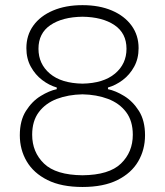

<svg xmlns="http://www.w3.org/2000/svg" viewBox="-20 -717 641 746"><path d="M300.5 9.5Q218.5 9.5 164.5 -17.5Q110.5 -44.5 83.8 -90Q57 -135.5 57 -191.5Q57 -248.5 80.8 -286Q104.5 -323.5 138 -344Q171.5 -364.5 200.5 -370.5V-377Q171 -385.5 144 -406Q117 -426.5 99.8 -457.8Q82.5 -489 82.5 -530Q82.5 -580 109.5 -617.5Q136.5 -655 185.8 -676Q235 -697 300.5 -697Q366 -697 415 -676Q464 -655 491.2 -617.5Q518.5 -580 518.5 -530Q518.5 -489 501.2 -457.8Q484 -426.5 456.8 -406Q429.5 -385.5 399.5 -377V-370.5Q429 -364.5 462.5 -344Q496 -323.5 519.8 -286Q543.5 -248.5 543.5 -191.5Q543.5 -135.5 517 -90Q490.5 -44.5 436.5 -17.5Q382.5 9.5 300.5 9.5ZM300.5 -392Q382 -393.5 426.8 -431Q471.5 -468.5 471.5 -527.5Q471.5 -588 424.8 -619.5Q378 -651 300.5 -652Q222.5 -651 176 -619.5Q129.5 -588 129.5 -527.5Q129.5 -468.5 173.8 -431Q218 -393.5 300.5 -392ZM300.5 -36Q404 -37 450 -81.5Q496 -126 496 -193.5Q496 -247 470 -281.5Q444 -316 399.5 -332.8Q355 -349.5 300.5 -350.5Q245.5 -349.5 201.2 -332.8Q157 -316 131 -281.5Q105 -247 105 -193.5Q105 -126 151 -81.5Q197 -37 300.5 -36Z"/></svg>

Font: Commissioner Loud ExtraLight
Style: Regular
Weight: 200
Designer: Kostas Bartsokas
Foundry: Kostas Bartsokas
Version: Version 1.000; ttfautohint (v1.8.3)